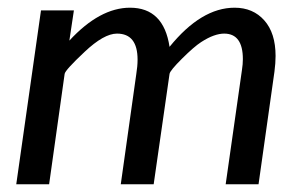

<svg xmlns="http://www.w3.org/2000/svg" viewBox="-20 -476 780 496"><path d="M170.9 -449.2 159.2 -371.1Q237.8 -456.1 315.9 -456.1Q402.8 -456.1 418 -355Q500 -456.1 585.9 -456.1Q633.8 -456.1 662.8 -423.3Q691.9 -390.6 691.9 -331.5Q691.9 -313 689 -291L647.9 0H563L605 -294.9Q607.4 -310.1 607.4 -323.2Q607.4 -389.2 559.1 -389.2Q546.9 -389.2 532.2 -384Q517.6 -378.9 499.5 -367.2Q481.4 -355.5 450.4 -324.7Q419.4 -293.9 418 -285.2L377 0H292L332 -284.2Q335.4 -305.2 335.4 -321.8Q335.4 -389.2 282.2 -389.2Q248.5 -389.2 198.5 -342Q148.4 -294.9 147 -285.2L106.9 0H22L85.9 -449.2Z"/></svg>

Font: Myanmar Pyu Pro
Style: Regular
Weight: 400
Designer: Khon Soe Zaw Thu
Foundry: PaOh Unicode
Version: Version 2.00 April 29, 2017